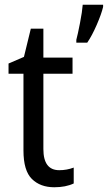

<svg xmlns="http://www.w3.org/2000/svg" viewBox="-20 -780 455 810"><path d="M329 -760Q327 -732 317.5 -683Q308 -634 302 -612V-600H348Q368 -629 388 -675Q408 -721 415 -751V-760ZM163 -151V-469H286V-537H163V-659H110L81 -540L16 -512V-469H79V-145Q79 -60 114.5 -25Q150 10 209 10Q257 10 291 -6V-73Q262 -62 230 -62Q163 -62 163 -151Z"/></svg>

Font: Noto Sans UI SemiCondensed
Style: Regular
Weight: 400
Width: 4
Designer: Monotype Design Team
Foundry: Monotype Imaging Inc.
Version: 1.001